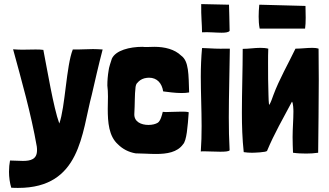

<svg xmlns="http://www.w3.org/2000/svg" viewBox="-20 -741 1609 939"><path d="M35 177C47 178 58 178 69 178C375 178 379 -90 429 -278C445 -347 461 -419 482 -499C466 -500 450 -501 435 -501C399 -501 368 -498 336 -499C304 -419 299 -217 270 -137C241 -217 211 -401 192 -497C180 -499 167 -499 153 -499C132 -499 110 -498 88 -498C73 -498 58 -499 44 -500C85 -349 132 -185 160 -24C161 -17 161 -11 161 -6C161 38 130 46 92 46C72 46 50 44 29 44C26 60 24 79 24 99C24 126 28 154 35 177Z M643 9C673 9 708 12 743 12C796 12 847 4 875 -35C893 -53 898 -123 903 -192C894 -195 881 -195 867 -195C841 -195 812 -193 791 -193C785 -193 780 -194 776 -194C772 -177 765 -150 752 -141C741 -134 724 -130 706 -130C671 -130 634 -145 637 -186C640 -233 638 -275 643 -316C645 -327 648 -333 652 -336C661 -347 672 -354 686 -358C694 -360 702 -361 709 -361C748 -361 772 -334 778 -294C802 -291 837 -286 868 -286C882 -286 895 -287 905 -289C902 -377 904 -442 866 -469C834 -500 786 -512 735 -512C722 -512 710 -511 697 -511C690 -511 684 -511 677 -512C614 -512 546 -495 527 -454C523 -441 512 -410 511 -395C507 -371 505 -347 505 -323C507 -307 508 -288 508 -269C508 -250 507 -230 507 -209C507 -143 512 -75 557 -35C580 -12 609 3 643 9Z M968 -583C999 -585 1036 -581 1064 -581C1083 -581 1098 -583 1103 -590C1103 -630 1100 -701 1100 -718L964 -721C963 -660 968 -622 968 -583ZM962 0C965 -1 971 -1 978 -1C998 -1 1030 1 1057 1C1080 1 1098 0 1103 -6C1100 -59 1099 -113 1099 -167C1099 -278 1103 -392 1104 -500V-503H1087C1044 -502 1013 -504 996 -505C990 -505 979 -506 972 -506C970 -506 969 -506 968 -506V-505C964 -460 962 -414 962 -366C962 -287 966 -205 966 -124C966 -82 965 -41 962 0Z M1472 -601C1474 -614 1475 -634 1475 -654C1475 -678 1474 -702 1474 -712C1462 -712 1261 -718 1249 -718H1248C1246 -697 1245 -678 1245 -660C1245 -640 1246 -621 1250 -601ZM1508 -507C1480 -507 1453 -503 1425 -503C1389 -428 1346 -354 1317 -276C1311 -260 1306 -243 1297 -228C1294 -229 1293 -273 1293 -277C1291 -329 1291 -381 1291 -433C1291 -459 1291 -480 1292 -503C1280 -506 1267 -507 1253 -507C1225 -507 1196 -502 1167 -502C1167 -398 1163 -294 1163 -190C1163 -126 1165 -61 1172 3C1185 5 1199 6 1212 6C1222 6 1282 4 1286 -3C1320 -85 1366 -165 1408 -244C1414 -237 1415 -205 1415 -196C1415 -155 1411 -112 1411 -71C1411 -45 1412 -20 1413 6C1433 9 1455 10 1477 10C1496 10 1516 9 1536 6C1537 -112 1539 -231 1539 -349C1539 -400 1538 -453 1538 -503C1529 -506 1518 -507 1508 -507Z"/></svg>

Font: HEYCLAY
Style: Regular
Weight: 400
Designer: Marcelo Magalhaes
Foundry: Marcelo Magalhães
Version: Version 1.300;hotconv 1.0.109;makeotfexe 2.5.65596